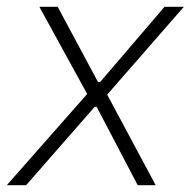

<svg xmlns="http://www.w3.org/2000/svg" viewBox="-49 -546 562 566"><path d="M-29 0H28L230 -231H236L357 0H410L267 -267L493 -526H436L246 -304H240L121 -526H67L208 -269Z"/></svg>

Font: Archivo Thin
Style: Italic
Weight: 100
Italic angle: -10°
Designer: Hector Gatti
Foundry: Omnibus-Type
Version: Version 2.001